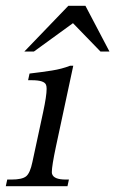

<svg xmlns="http://www.w3.org/2000/svg" viewBox="-38 -643 398 663"><path d="M79 -465H46L198 -623H257L340 -465H309L214 -563ZM155 -136Q141 -70 141 -49Q141 -44 142 -42Q148 -23 189 -23H200L195 0H-18L-13 -23H2Q38 -23 52 -34Q66 -45 74 -84L111 -256Q123 -312 123 -336Q123 -345 121 -350Q115 -366 72 -366H59L64 -389Q107 -394 141.5 -399.5Q176 -405 204 -416H215Z"/></svg>

Font: New Athena Unicode
Style: Italic
Weight: 400
Designer: J. Rusten 1997; rev. by R. Hancock 2001, 2002, rev. by D. Mastronarde 2002-2019
Foundry: Society for Classical Studies (formerly American Philological Association)
Version: Version 5.008